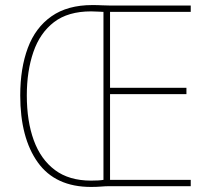

<svg xmlns="http://www.w3.org/2000/svg" viewBox="-20 -736 831 759"><path d="M345 -716Q368 -716 383.5 -715Q399 -714 420 -714H734V-689H415V-389H717V-364H415V-25H734V0H412Q397 0 379.5 1.5Q362 3 340 3Q199 3 129.5 -94Q60 -191 60 -359Q60 -466 90 -546.5Q120 -627 183.5 -671.5Q247 -716 345 -716ZM340 -691Q249 -691 193.5 -648.5Q138 -606 112 -530.5Q86 -455 86 -359Q86 -257 113.5 -181.5Q141 -106 197 -64Q253 -22 340 -22Q373 -22 389 -25V-689Q381 -689 369 -690Q357 -691 340 -691Z"/></svg>

Font: Noto Sans Tamil SemiCondensed Thin
Style: Regular
Weight: 100
Width: 4
Designer: Jelle Bosma - Monotype Design Team
Foundry: Monotype Imaging Inc.
Version: Version 2.004; ttfautohint (v1.8.4.7-5d5b)